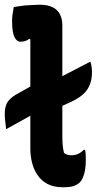

<svg xmlns="http://www.w3.org/2000/svg" viewBox="-37 -780 408 810"><path d="M21 -750Q33 -752 45 -754Q57 -756 69 -757Q81 -758 92 -758.5Q103 -759 113 -759.5Q123 -760 132 -760Q163 -760 184 -750Q205 -740 215.5 -720.5Q226 -701 226 -672Q226 -625 226 -579Q226 -533 226 -487.5Q226 -442 226 -395.5Q226 -349 226 -303Q226 -257 226 -210Q226 -186 227.5 -168Q229 -150 233 -135Q239 -130 246 -127.5Q253 -125 265 -125Q280 -125 293 -131Q306 -137 316 -148H322Q324 -138 324.5 -128.5Q325 -119 325 -104Q325 -82 322 -64Q319 -46 313.5 -32.5Q308 -19 300 -11Q292 -3 281 2Q270 7 256.5 8.5Q243 10 229 10Q189 10 163 -4Q137 -18 121 -42Q105 -66 98 -94.5Q91 -123 91 -153Q91 -198 91 -244Q91 -290 91 -336.5Q91 -383 91 -429.5Q91 -476 91 -522.5Q91 -569 91 -614L86 -616Q81 -612 74.5 -609Q68 -606 61 -605Q54 -604 49 -604Q34 -604 24 -623.5Q14 -643 14 -692Q14 -707 16.5 -723Q19 -739 21 -750ZM344 -520Q348 -509 349.5 -497.5Q351 -486 351 -475Q351 -444 341 -420.5Q331 -397 311 -380Q291 -363 260 -349L199 -321Q187 -316 167.5 -312.5Q148 -309 129 -305.5Q110 -302 97 -295L-11 -235Q-12 -245 -13.5 -256Q-15 -267 -16 -278.5Q-17 -290 -17 -298Q-17 -333 -3.5 -352Q10 -371 43 -388L98 -419Q110 -425 128 -428Q146 -431 164 -433Q182 -435 194 -442Z"/></svg>

Font: Recursive Casual
Style: Bold
Weight: 700
Version: Version 1.085